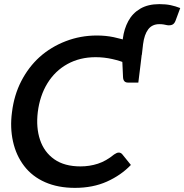

<svg xmlns="http://www.w3.org/2000/svg" viewBox="-20 -902 893 930"><path d="M667 -636 574 -701Q574 -702 574 -704Q574 -706 574 -708Q574 -710 574.5 -711.5Q575 -713 575 -715Q581 -762 601.5 -800Q622 -838 659.5 -860Q697 -882 752 -882Q783 -882 806.5 -877Q830 -872 853 -863L830 -801Q824 -786 813.5 -782Q803 -778 790 -780Q782 -782 772.5 -783.5Q763 -785 752 -785Q717 -785 698 -760Q679 -735 673 -688ZM343 8Q261 8 198.5 -19.5Q136 -47 97 -98Q58 -149 43 -216.5Q28 -284 38 -358Q48 -441 83 -509Q118 -577 172 -626Q227 -675 298.5 -702.5Q370 -730 449 -730Q492 -730 530.5 -722Q569 -714 604 -701.5Q639 -689 671 -675L661 -591L593 -594Q564 -607 524 -616Q484 -625 443 -625Q367 -625 307 -592Q247 -559 210 -499Q173 -439 163 -359Q154 -284 174 -224.5Q194 -165 243 -130.5Q292 -96 370 -96Q414 -96 454 -109Q494 -122 533 -154Q539 -158 544.5 -160.5Q550 -163 555 -163Q565 -163 572 -155L614 -103Q566 -53 498 -22.5Q430 8 343 8ZM572 -615 661 -591 650 -502H600Q589 -502 583 -508Q577 -514 576 -527Z"/></svg>

Font: Aleo SemiBold
Style: Italic
Weight: 600
Italic angle: -7°
Designer: Alessio Laiso
Foundry: Alessio Laiso
Version: Version 2.001;gftools[0.9.29]